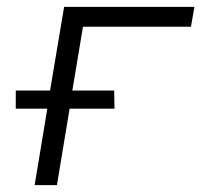

<svg xmlns="http://www.w3.org/2000/svg" viewBox="-20 -540 640 560"><path d="M81 0 118 -223H26V-276H126L167 -520H547L537 -462H222L191 -276H313L314 -223H183L146 0Z"/></svg>

Font: Iosevka Light Extended Oblique
Style: Regular
Weight: 300
Width: 7
Italic angle: -9°
Monospace: yes
Designer: Belleve Invis
Foundry: Belleve Invis
Version: Version 32.5.0; ttfautohint (v1.8.4)